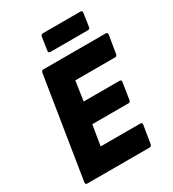

<svg xmlns="http://www.w3.org/2000/svg" viewBox="-197 -934 938 1041"><g transform="rotate(-30 271.5 -413.0)"><path d="M39 0Q26 0 28 -14L128 -641Q130 -655 142 -655H531Q545 -655 543 -641L525 -531Q523 -517 511 -517H262L244 -395H467Q482 -395 479 -381L463 -278Q461 -265 449 -265H223L202 -138H449Q463 -138 461 -125L443 -14Q440 0 429 0ZM223 -718Q209 -718 211 -731L223 -812Q225 -826 238 -826H473Q485 -826 483 -812L471 -731Q470 -718 456 -718Z"/></g></svg>

Font: Sofia Sans Semi Condensed Black
Style: Italic
Weight: 900
Italic angle: -9°
Version: Version 4.100